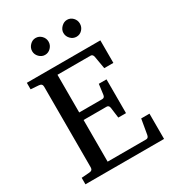

<svg xmlns="http://www.w3.org/2000/svg" viewBox="-205 -983 995 1099"><g transform="rotate(-30 292.5 -434.0)"><path d="M464.8 -813Q464.8 -790 449.2 -773.4Q433.6 -756.8 411.1 -756.8Q388.7 -756.8 372.3 -773.7Q356 -790.5 356 -813Q356 -834 373 -851.1Q390.1 -868.2 411.1 -868.2Q433.6 -868.2 449.2 -851.8Q464.8 -835.4 464.8 -813ZM257.8 -813Q257.8 -790.5 241.7 -773.7Q225.6 -756.8 203.1 -756.8Q181.6 -756.8 165.3 -773.4Q148.9 -790 148.9 -812Q148.9 -834 165.3 -851.1Q181.6 -868.2 203.1 -868.2Q225.6 -868.2 241.7 -851.8Q257.8 -835.4 257.8 -813ZM551.8 0H32.2V-43L85 -46.9Q106.9 -48.3 106.9 -68.8V-602.1Q106.9 -622.6 85 -624L32.2 -627.9V-670.9H518.1V-522H458L443.8 -604Q440.4 -623 425.8 -623H207V-374H358.9Q374.5 -374 377 -391.1L386.2 -460H437V-236.8H386.2L377 -306.2Q374.5 -324.2 358.9 -324.2H207V-48.8H461.9Q476.6 -48.8 480 -67.9L497.1 -167H551.8Z"/></g></svg>

Font: Ezra SIL SR
Style: Regular
Weight: 400
Designer: Development by SIL's NRSI team. OpenType tables by Ralph Hancock ( hancock@dircon.co.uk ).
Foundry: Development by SIL's NRSI team.
Version: Version 2.51; 2007